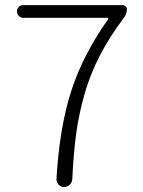

<svg xmlns="http://www.w3.org/2000/svg" viewBox="-20 -749 574 769"><path d="M269.5 -31.2Q268.6 -18.6 259.3 -9.3Q250 0 236.3 0Q223.6 0 214.8 -9.3Q206.1 -18.6 206.1 -31.2Q217.8 -235.4 264.6 -382.3Q311.5 -529.3 413.1 -671.9Q414.1 -673.8 413.1 -675.8Q412.1 -677.7 410.2 -677.7H73.2Q62.5 -677.7 55.2 -685.5Q47.9 -693.4 47.9 -703.6Q47.9 -713.9 55.2 -721.2Q62.5 -728.5 73.2 -728.5H470.7Q477.5 -728.5 482.9 -723.6Q488.3 -718.8 488.3 -711.9Q488.3 -694.3 477.5 -679.7Q418.9 -601.6 380.4 -527.3Q341.8 -453.1 318.8 -373Q295.9 -293 285.2 -214.4Q274.4 -135.7 269.5 -31.2Z"/></svg>

Font: Gen Jyuu Gothic P Light
Style: Regular
Weight: 200
Designer: [Source Han Sans]
Ryoko NISHIZUKA  (kana & ideographs); Paul D. Hunt (Latin, Greek & Cyrillic); Wenlong ZHANG  (bopomofo
Version: Version 1.002.20150607